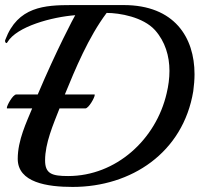

<svg xmlns="http://www.w3.org/2000/svg" viewBox="-20 -718 788 758"><path d="M743 -358C746 -381 748 -403 748 -425C748 -570 669 -698 468 -698H297C289 -698 278 -698 263 -698C156 -698 50 -692 1 -561C0 -559 0 -558 0 -556C0 -552 3 -548 5 -548C7 -548 8 -549 9 -551C46 -614 186 -651 277 -658C274 -654 202 -518 129 -345H44C31 -345 7 -302 7 -292C7 -291 7 -290 8 -290H107C85 -236 50 -165 50 -91C50 3 167 20 267 20C498 20 703 -115 743 -358ZM638 -350C596 -167 438 -23 249 -23C185 -23 158 -32 158 -85C158 -153 190 -226 215 -290H317C330 -290 354 -333 354 -343C354 -344 354 -345 353 -345H236C277 -445 329 -571 401 -667C452 -667 545 -651 592 -599C632 -554 649 -497 649 -438C649 -409 645 -379 638 -350Z"/></svg>

Font: Playball
Style: Regular
Weight: 400
Designer: Robert E. Leuschke
Foundry: Robert E. Leuschke
Version: Version 1.001